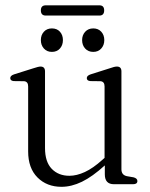

<svg xmlns="http://www.w3.org/2000/svg" viewBox="-20 -710 577 740"><path d="M88.5 -126.5V-377Q88.5 -395.5 73 -397L32.5 -397.5Q19.5 -399 19.5 -409Q19.5 -418.5 34.5 -423.5L107.5 -446.5Q128.5 -453.5 136 -453.5Q153.5 -453.5 153.5 -435V-139.5Q153.5 -86 179.5 -59.2Q205.5 -32.5 247.5 -32.5Q275.5 -32.5 307 -47Q338.5 -61.5 374.5 -94L383 -101.5V-377Q383 -395.5 367.5 -397L327.5 -397.5Q314.5 -399 314.5 -409Q314.5 -418.5 329.5 -423.5L402 -446.5Q412 -450 418.8 -451.8Q425.5 -453.5 430.5 -453.5Q448 -453.5 448 -435V-57.5Q448 -35.5 469 -31L495 -26.5Q509.5 -22.5 509.5 -12.5Q509.5 0 493 0H419Q384 0 384 -38V-72.5Q336 -29 295.8 -9.5Q255.5 10 217 10Q160.5 10 124.5 -26Q88.5 -62 88.5 -126.5ZM180 -510Q161 -510 149.2 -523Q137.5 -536 137.5 -555.5Q137.5 -575 149.2 -587.8Q161 -600.5 180 -600.5Q199.5 -600.5 211 -587.8Q222.5 -575 222.5 -555.5Q222.5 -536 211 -523Q199.5 -510 180 -510ZM339.5 -510Q320 -510 308.2 -523Q296.5 -536 296.5 -555.5Q296.5 -574.5 308.2 -587.5Q320 -600.5 339.5 -600.5Q358.5 -600.5 370.2 -587.8Q382 -575 382 -555.5Q382 -536 370.2 -523Q358.5 -510 339.5 -510ZM137.5 -670Q137.5 -689.5 156.5 -689.5H363Q381.5 -689.5 381.5 -670Q381.5 -650 363 -650H156.5Q137.5 -650 137.5 -670Z"/></svg>

Font: Fraunces 72pt Soft Light
Style: Regular
Weight: 300
Version: Version 1.000;[b76b70a41]